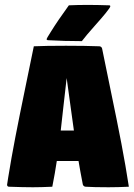

<svg xmlns="http://www.w3.org/2000/svg" viewBox="-20 -779 558 801"><path d="M9.5 -8.1Q9.5 -12 14.2 -38.6Q27.1 -118.9 43.7 -205Q60.3 -291 86.7 -418.6Q113 -546.1 121.1 -585.9Q169.9 -588.1 255.4 -588.1Q335 -588.1 394.5 -585.9Q398.4 -585.9 401.9 -583.1Q405.3 -580.3 406 -576.2Q416.7 -521.7 442.5 -398.2Q468.3 -274.7 486.5 -179.8Q504.6 -85 517.6 0Q471.4 2.2 432.6 2.2Q370.4 2.2 336.9 0Q332.8 -0.2 329.5 -3.1Q326.2 -5.9 325.4 -9.8Q314.5 -65.9 307.6 -107.4H217Q209.2 -55.2 198.2 0Q151.4 2.2 117.4 2.2Q76.9 2.2 17.6 0Q13.9 0 11.7 -2.3Q9.5 -4.6 9.5 -8.1ZM233.4 -234.4H288.3Q282.5 -274.4 272.5 -348.5Q262.5 -422.6 258.1 -453.4Q253.2 -413.6 245.1 -339.2Q237.1 -264.9 233.4 -234.4ZM191.9 -646Q222.2 -694.8 267.3 -756.8Q304 -758.5 345.9 -758.5Q385 -758.5 435.3 -756.8Q440.2 -756.8 440.2 -752.7Q440.2 -748 420.4 -723.6Q407 -706.8 372.8 -668.5Q338.6 -630.1 321.5 -607.4Q250 -607.4 179.4 -611.3Q174.6 -611.8 174.6 -615.5Q174.6 -619.1 191.9 -646Z"/></svg>

Font: Digitalt
Style: Medium
Weight: 500
Designer: gluk
Foundry: gluk
Version: Version 0.60